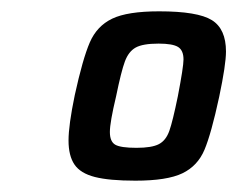

<svg xmlns="http://www.w3.org/2000/svg" viewBox="-20 -716 419 339"><path d="M101 -468Q101 -495 112 -548Q126 -612 138.5 -641Q151 -670 178 -683Q205 -696 261 -696Q329 -696 354 -680.5Q379 -665 379 -625Q379 -602 367 -545Q353 -480 341 -451.5Q329 -423 302 -410Q275 -397 219 -397Q173 -397 147.5 -403.5Q122 -410 111.5 -425.5Q101 -441 101 -468ZM294 -546Q304 -598 304 -611Q304 -627 294.5 -633Q285 -639 260 -639Q232 -639 219.5 -632Q207 -625 200.5 -607.5Q194 -590 185 -546Q174 -500 174 -483Q174 -466 183.5 -460.5Q193 -455 221 -455Q248 -455 260.5 -461.5Q273 -468 279 -485Q285 -502 294 -546Z"/></svg>

Font: Saira Semi Condensed Medium
Style: Italic
Weight: 500
Width: 4
Italic angle: -12°
Designer: Hector Gatti with collaboration of the Omnibus-Type team
Foundry: Omnibus-Type
Version: Version 1.001; ttfautohint (v1.8)